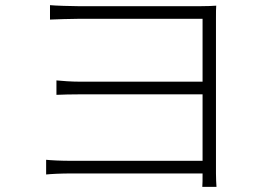

<svg xmlns="http://www.w3.org/2000/svg" viewBox="-20 -707 1040 745"><path d="M820 18C819 2 818 -13 818 -34V-637C818 -661 818 -673 819 -685C804 -684 786 -683 758 -683H284C260 -683 192 -685 174 -687V-631C191 -632 260 -634 284 -634H766V-390H294C256 -390 219 -393 199 -395V-339C221 -340 256 -341 296 -341H766V-83H257C215 -83 178 -85 159 -87V-30C178 -32 216 -34 258 -34H766C766 -8 766 6 765 18Z"/></svg>

Font: Noto Sans Japanese Light
Style: Regular
Weight: 300
Designer: Ryoko NISHIZUKA (kana & ideographs); Paul D. Hunt (Latin, Greek & Cyrillic); Wenlong ZHANG (bopomofo); Sandoll Communica
Foundry: Adobe Systems Incorporated
Version: Version 1.000;PS 1;hotconv 1.0.78;makeotf.lib2.5.61930